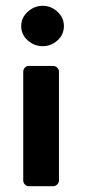

<svg xmlns="http://www.w3.org/2000/svg" viewBox="-20 -641 295 661"><path d="M163 -414Q171 -414 177 -408Q183 -402 183 -394V-20Q183 -12 177 -6Q171 0 163 0H78Q71 0 65.5 -6Q60 -12 60 -20V-394Q60 -402 65.5 -408Q71 -414 78 -414ZM127 -621Q156 -621 178 -600.5Q200 -580 200 -551Q200 -522 178 -502Q156 -482 127 -482Q98 -482 75.5 -502Q53 -522 53 -551Q53 -580 75.5 -600.5Q98 -621 127 -621Z"/></svg>

Font: Stadtwerke
Style: Bold
Weight: 700
Designer: Santiago Orozco
Foundry: Typemade
Version: Version 1.003